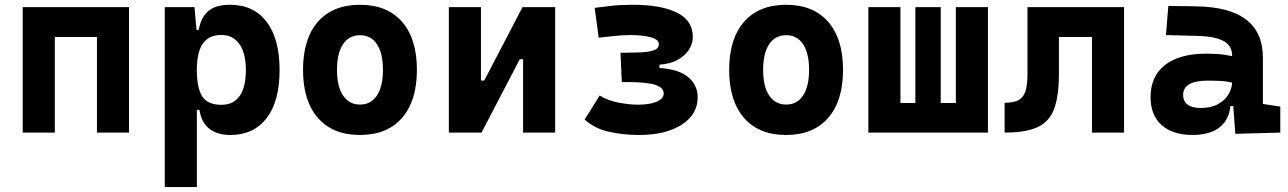

<svg xmlns="http://www.w3.org/2000/svg" viewBox="-20 -547 5313 792"><path d="M379.9 0V-517.6H512.2V0ZM73.7 0V-517.6H206.1V0ZM79.1 -394.5V-517.6H509.8V-394.5Z M659.7 224.6V-517.6H782.2L792 -408.2V224.6ZM930.2 9.8Q876 9.8 843.3 -16.1Q810.5 -42 802.7 -93.8H756.8L792 -258.3Q792 -183.1 814.5 -148.9Q836.9 -114.7 893.1 -114.7Q942.9 -114.7 968.5 -150.9Q994.1 -187 994.1 -258.3Q994.1 -327.1 967.8 -365Q941.4 -402.8 893.1 -402.8Q842.8 -402.8 817.4 -368.2Q792 -333.5 792 -258.3L761.7 -423.8H799.8Q809.1 -476.1 839.6 -501.7Q870.1 -527.3 929.2 -527.3Q1026.4 -527.3 1079.8 -457Q1133.3 -386.7 1133.3 -258.3Q1133.3 -128.9 1079.8 -59.6Q1026.4 9.8 930.2 9.8Z M1464.8 9.8Q1353 9.8 1291.5 -60.5Q1230 -130.9 1230 -258.8Q1230 -387.2 1291.5 -457.3Q1353 -527.3 1464.8 -527.3Q1576.7 -527.3 1638.2 -457.3Q1699.7 -387.2 1699.7 -258.8Q1699.7 -130.9 1638.2 -60.5Q1576.7 9.8 1464.8 9.8ZM1465.1 -115.7Q1510.3 -115.7 1534.9 -153.1Q1559.6 -190.5 1559.6 -258.9Q1559.6 -327.6 1534.9 -364.7Q1510.3 -401.9 1464.8 -401.9Q1419.9 -401.9 1395 -364.7Q1370.1 -327.5 1370.1 -258.8Q1370.1 -190.4 1395 -153.1Q1419.9 -115.7 1465.1 -115.7Z M1928.7 0V-214.8H1977.5L2135.3 -517.6H2169.4V-302.7H2124L1966.3 0ZM1831.5 0V-517.6H1963.9V0ZM2137.7 0V-517.6H2270V0Z M2615.2 9.8Q2553.2 9.8 2493.9 -2.9Q2434.6 -15.6 2391.6 -53.7L2453.6 -152.8Q2488.3 -131.8 2532.2 -123.5Q2576.2 -115.2 2611.3 -115.2Q2660.6 -115.2 2689.2 -127.7Q2717.8 -140.1 2717.8 -161.1Q2717.8 -185.1 2683.8 -196.8Q2649.9 -208.5 2565.4 -208.5H2544.9L2539.6 -329.6H2566.9Q2623.5 -329.6 2651.6 -333.7Q2679.7 -337.9 2688.7 -345.7Q2697.8 -353.5 2697.8 -364.7Q2697.8 -383.8 2665 -393.1Q2632.3 -402.3 2582 -402.3Q2547.9 -402.3 2520.5 -399.2Q2493.2 -396 2449.7 -391.6L2433.1 -514.6Q2471.2 -519.5 2505.1 -523.4Q2539.1 -527.3 2592.8 -527.3Q2705.1 -527.3 2771.5 -495.4Q2837.9 -463.4 2837.9 -394Q2837.9 -368.2 2822.3 -343Q2806.6 -317.9 2776.1 -300.5Q2745.6 -283.2 2700.2 -280.3V-266.6Q2779.3 -261.7 2818.6 -229Q2857.9 -196.3 2857.9 -145.5Q2857.9 -75.2 2792 -32.7Q2726.1 9.8 2615.2 9.8Z M3222.7 9.8Q3110.8 9.8 3049.3 -60.5Q2987.8 -130.9 2987.8 -258.8Q2987.8 -387.2 3049.3 -457.3Q3110.8 -527.3 3222.7 -527.3Q3334.5 -527.3 3396 -457.3Q3457.5 -387.2 3457.5 -258.8Q3457.5 -130.9 3396 -60.5Q3334.5 9.8 3222.7 9.8ZM3222.9 -115.7Q3268.1 -115.7 3292.7 -153.1Q3317.4 -190.5 3317.4 -258.9Q3317.4 -327.6 3292.7 -364.7Q3268.1 -401.9 3222.7 -401.9Q3177.7 -401.9 3152.8 -364.7Q3127.9 -327.5 3127.9 -258.8Q3127.9 -190.4 3152.8 -153.1Q3177.7 -115.7 3222.9 -115.7Z M3922.9 0V-517.6H4055.2V0ZM3582.5 0V-122.1H4037.1V0ZM3562 0V-517.6H3694.3V0ZM3755.9 0V-517.6H3860.4V0Z M4124 0V-123Q4160.2 -123 4180.7 -133.5Q4201.2 -144 4209.7 -169.9Q4218.3 -195.8 4218.3 -241.2V-517.6H4348.1V-244.6Q4348.1 -150.4 4328 -97.2Q4307.8 -43.9 4258.8 -22Q4209.9 0 4124 0ZM4484.4 0V-517.6H4616.7V0ZM4243.7 -394.5V-517.6H4598.6V-394.5Z M5075.7 4.9 5064.5 -148.4 5062.5 -215.8V-316.9Q5062.5 -358.4 5027.1 -377.7Q4991.7 -397 4921.9 -398.9L4789.6 -402.3L4799.3 -522.5L4912.1 -521Q5052.7 -519 5121.1 -465.6Q5189.5 -412.1 5189.5 -309.6V-118.2L5261.2 -107.4V0ZM4900.4 9.8Q4817.9 9.8 4772 -30.8Q4726.1 -71.3 4726.1 -146Q4726.1 -232.9 4786.1 -279.3Q4846.2 -325.7 4956.5 -325.7Q4999 -325.7 5030 -321.3Q5061 -316.9 5092.8 -307.6L5071.3 -204.6Q5040 -211.9 5015.1 -213.1Q4990.2 -214.4 4962.9 -214.4Q4860.4 -214.4 4860.4 -155.8Q4860.4 -129.4 4878.9 -115.5Q4897.5 -101.6 4933.1 -101.6Q4976.1 -101.6 5004.9 -117.7Q5033.7 -133.8 5048.1 -158.7Q5062.5 -183.6 5062.5 -210V-242.2L5081.1 -109.4H5039.6L5056.6 -125Q5055.2 -80.1 5036.1 -50Q5017.1 -20 4982.7 -5.1Q4948.2 9.8 4900.4 9.8Z"/></svg>

Font: Cascadia Mono PL
Style: Regular
Weight: 400
Monospace: yes
Designer: Aaron Bell
Foundry: Saja Typeworks
Version: Version 2102.003